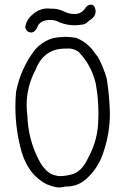

<svg xmlns="http://www.w3.org/2000/svg" viewBox="-20 -808 540 841"><path d="M411.1 -313.5Q411.1 -303.7 410.9 -297.9Q410.6 -292 410.6 -290Q410.6 -196.3 365.2 -114.3Q337.4 -55.2 293.5 -43.9Q264.6 -36.6 244.6 -36.6Q236.3 -36.6 229.5 -38.1Q206.1 -42.5 191.9 -53.7Q165 -75.2 147.5 -112.3Q103 -201.7 100.1 -299.8Q96.7 -324.2 96.7 -347.7Q96.7 -429.2 136.2 -503.4Q149.4 -537.6 170.9 -559.1Q207 -595.2 265.6 -595.2Q268.1 -595.2 271 -595.2Q275.4 -595.7 279.8 -595.7Q303.7 -595.7 325.2 -580.1Q381.3 -521 399.4 -441.9Q411.1 -377.9 411.1 -313.5ZM312 -642.6Q289.1 -646.5 264.9 -646.5Q240.7 -646.5 214.8 -641.6Q166.5 -627.9 133.3 -590.3Q70.3 -508.3 50.3 -405.3Q47.4 -373 47.4 -340.8Q47.4 -238.3 75.2 -140.6Q106.4 -40 185.1 -0.5Q211.9 9.8 227.5 12.2Q232.4 13.2 237.8 13.2Q249.5 13.2 265.1 9.3Q268.1 9.3 269 9.3Q328.1 9.3 368.7 -34.7Q414.1 -80.1 433.6 -142.6V-143.1Q461.4 -224.6 461.4 -312.5Q459.5 -389.2 447.3 -464.8Q433.1 -513.2 409.2 -558.1Q397.5 -571.8 387.7 -586.9Q357.4 -625.5 312 -642.6ZM307.1 -746.6Q306.2 -746.6 304.7 -746.6Q277.8 -747.6 255.9 -759.8Q233.4 -770 208.5 -770Q206.5 -770 203.6 -770Q195.8 -771 189.5 -771Q151.9 -771 123 -744.6Q95.2 -722.2 90.3 -688Q92.8 -678.7 98.4 -672.9Q104 -667 116.2 -665.5Q127.9 -666 136.2 -676.8Q141.1 -683.1 145.5 -693.8Q148.4 -700.7 153.8 -705.6Q166.5 -718.3 190.9 -720.2Q196.3 -720.7 201.2 -720.7Q222.2 -720.7 241.2 -710Q272.9 -697.3 307.1 -697.3Q320.8 -697.3 335.4 -699.7Q354 -700.2 366.2 -713.9L367.2 -715.3Q378.9 -722.7 385.7 -729Q398.9 -742.2 398.9 -757.3Q398.9 -768.6 392.6 -781.2Q386.2 -787.6 376.5 -787.6Q362.8 -786.1 354 -772.9Q336.9 -746.6 307.1 -746.6ZM271 -595.2H270Q270.5 -595.2 271 -595.2ZM136.2 -503.4V-502.4Q136.2 -502.9 136.2 -503.4ZM100.1 -299.8V-298.8Q100.1 -299.3 100.1 -299.8ZM365.2 -114.3Q365.2 -114.3 365.2 -114.3ZM410.6 -293.9Q410.6 -293.9 410.6 -293.9Z"/></svg>

Font: NaikaiFont
Style: ExtraLight
Weight: 200
Version: Version 1.89